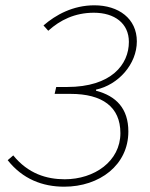

<svg xmlns="http://www.w3.org/2000/svg" viewBox="-20 -692 564 724"><path d="M222 12C356 12 464 -70 464 -196C464 -283 418 -330 342 -350V-354C426 -372 496 -450 496 -536C496 -622 427 -672 336 -672C255 -672 190 -636 144 -596L162 -576C206 -616 262 -644 334 -644C412 -644 466 -604 466 -534C466 -449 400 -364 233 -364H192L186 -338H246C366 -338 434 -289 434 -190C434 -84 336 -16 224 -16C156 -16 86 -37 30 -106L9 -88C65 -17 140 12 222 12Z"/></svg>

Font: Source Sans Pro ExtraLight
Style: Italic
Weight: 200
Italic angle: -11°
Designer: Paul D. Hunt
Foundry: Adobe Systems Incorporated
Version: Version 3.006;hotconv 1.0.111;makeotfexe 2.5.65597